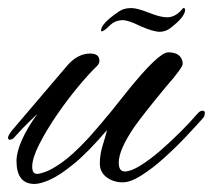

<svg xmlns="http://www.w3.org/2000/svg" viewBox="-39 -446 529 477"><path d="M47 11Q2 11 2 -46Q2 -68 15.5 -98.5Q29 -129 54 -163Q54 -163 36 -146Q18 -129 -5 -103Q-9 -99 -15 -99Q-19 -99 -19 -104Q-19 -109 -10 -121L128 -283Q154 -313 185 -313Q208 -313 208 -295Q208 -288 202 -282Q183 -264 155.5 -231Q128 -198 102 -160Q76 -122 58.5 -87.5Q41 -53 41 -32Q41 -14 53 -14Q60 -14 75 -19.5Q90 -25 115 -42.5Q140 -60 175 -97Q181 -103 207 -133Q233 -163 277 -219Q355 -316 379 -316Q412 -316 415 -289Q417 -280 373 -230Q316 -161 295 -131Q256 -74 256 -42Q256 -20 271 -20Q286 -20 309.5 -34.5Q333 -49 359 -71.5Q385 -94 409.5 -118.5Q434 -143 452 -164Q458 -171 464 -171Q470 -171 470 -165Q470 -163 469 -159Q468 -155 463 -150Q447 -132 422 -105.5Q397 -79 368 -53Q339 -27 312 -10Q285 7 266 7Q243 7 226 -5.5Q209 -18 209 -40Q209 -62 216 -84.5Q223 -107 227 -123Q180 -68 144.5 -39Q109 -10 85 0.5Q61 11 47 11ZM358 -367Q350 -367 338 -370.5Q326 -374 310 -381Q280 -396 265 -396Q258 -396 249.5 -393Q241 -390 233 -382Q219 -368 213 -368Q212 -369 212 -370Q212 -387 253 -415Q267 -426 287 -426Q302 -426 332 -414Q347 -408 358 -405.5Q369 -403 376 -403Q398 -403 416 -426Q421 -426 421 -422Q421 -404 384 -376Q372 -367 358 -367Z"/></svg>

Font: Alex Brush
Style: Regular
Weight: 400
Designer: Robert E. Leuschke
Foundry: Robert E. Leuschke
Version: Version 1.111; ttfautohint (v1.8.4.7-5d5b)